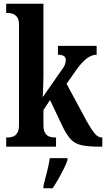

<svg xmlns="http://www.w3.org/2000/svg" viewBox="-20 -780 564 1021"><path d="M13 0V-49H24Q35 -49 48.5 -53.5Q62 -58 71.5 -72.5Q81 -87 81 -116V-648Q81 -676 71 -689Q61 -702 48 -706.5Q35 -711 24 -711H13V-760H211V-377Q211 -360 210 -335Q209 -310 208.5 -289Q208 -268 207 -263L306 -405Q323 -427 326.5 -440.5Q330 -454 330 -461Q330 -489 288 -489V-536H494V-489Q466 -489 438.5 -467Q411 -445 380 -400L334 -334L442 -134Q465 -93 483 -71Q501 -49 520 -49H524V0H512Q451 0 415.5 -7.5Q380 -15 358 -37.5Q336 -60 314 -105L246 -248L211 -195V-115Q211 -86 220.5 -72Q230 -58 243 -53.5Q256 -49 267 -49H278V0ZM211 208Q219 176 229.5 135.5Q240 95 245 61H339V71Q332 92 318.5 119Q305 146 289.5 173Q274 200 260 221H211Z"/></svg>

Font: Noto Serif Tamil ExtraCondensed
Style: Bold
Weight: 700
Width: 2
Designer: Indian Type Foundry, Tom Grace, and the Monotype Design Team
Foundry: Monotype Imaging Inc.
Version: Version 2.004; ttfautohint (v1.8.4.7-5d5b)